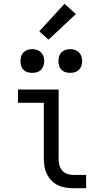

<svg xmlns="http://www.w3.org/2000/svg" viewBox="-20 -992 540 1012"><path d="M366 0Q345 0 324.5 -3.5Q304 -7 285 -16Q266 -25 251.5 -40Q237 -55 227.5 -74Q218 -93 214.5 -113.5Q211 -134 211 -155V-450H75V-520H289V-155Q289 -138 293 -122Q297 -106 307.5 -93.5Q318 -81 334 -75.5Q350 -70 366 -70H434V0ZM350 -608Q337 -608 325 -611.5Q313 -615 304 -624Q295 -633 291.5 -645Q288 -657 288 -670Q288 -683 291.5 -695Q295 -707 304 -716Q313 -725 325 -729Q337 -733 350 -733Q363 -733 375 -729Q387 -725 396 -716Q405 -707 409 -695Q413 -683 413 -670Q413 -657 409 -645Q405 -633 396 -624Q387 -615 375 -611.5Q363 -608 350 -608ZM150 -608Q137 -608 125 -611.5Q113 -615 104 -624Q95 -633 91.5 -645Q88 -657 88 -670Q88 -683 91.5 -695Q95 -707 104 -716Q113 -725 125 -729Q137 -733 150 -733Q163 -733 175 -729Q187 -725 196 -716Q205 -707 209 -695Q213 -683 213 -670Q213 -657 209 -645Q205 -633 196 -624Q187 -615 175 -611.5Q163 -608 150 -608ZM236 -783 187 -827 320 -972 380 -918Z"/></svg>

Font: Iosevka Slab
Style: Regular
Weight: 400
Monospace: yes
Designer: Belleve Invis
Foundry: Belleve Invis
Version: Version 11.2.4; ttfautohint (v1.8.3)